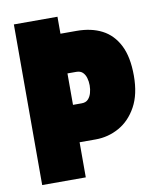

<svg xmlns="http://www.w3.org/2000/svg" viewBox="-80 -762 666 824"><g transform="rotate(-10 253.0 -350.0)"><path d="M37 0V-700H227V-626H297Q361 -626 407.5 -602Q454 -578 480 -527Q506 -476 506 -394Q506 -313 476.5 -259.5Q447 -206 399.5 -179.5Q352 -153 297 -153H227V0ZM227 -316H265Q283 -316 293 -326.5Q303 -337 307.5 -353Q312 -369 312 -386Q312 -403 307.5 -418.5Q303 -434 293 -443.5Q283 -453 265 -453H227Z"/></g></svg>

Font: Phudu Light Black
Style: Regular
Weight: 900
Version: Version 1.005;gftools[0.9.23]